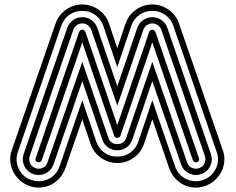

<svg xmlns="http://www.w3.org/2000/svg" viewBox="-20 -714 1059 861"><path d="M167 5Q165 10 159.5 12.5Q154 15 149 13Q135 9 140 -5L335 -571Q340 -581 349 -581Q358 -581 363 -571L506 -153L649 -571Q654 -581 663 -581Q672 -581 677 -571L872 -5Q877 9 863 13Q858 15 852.5 12.5Q847 10 845 5L663 -524L520 -105Q516 -96 506 -96Q496 -96 492 -105L349 -524ZM389 -581Q384 -594 373 -601.5Q362 -609 349 -609Q336 -609 325 -601.5Q314 -594 309 -581L113 -14Q108 3 115 18.5Q122 34 139 40Q156 46 172 38.5Q188 31 193 14L349 -437L466 -96Q470 -83 481 -75Q492 -67 506 -68Q520 -67 531 -75Q542 -83 546 -96L663 -437L819 14Q824 31 840 38.5Q856 46 873 40Q890 34 897 18.5Q904 3 899 -14L703 -581Q698 -594 687 -601.5Q676 -609 663 -609Q650 -609 639 -601.5Q628 -594 623 -581L506 -240ZM506 -40Q483 -40 465 -52.5Q447 -65 439 -87L349 -350L220 23Q210 51 184 63.5Q158 76 130 67Q102 57 89.5 31Q77 5 86 -23L282 -590Q290 -612 308.5 -624.5Q327 -637 349 -637Q371 -637 389.5 -624.5Q408 -612 416 -590L506 -327L596 -590Q604 -612 622.5 -624.5Q641 -637 663 -637Q685 -637 703.5 -624.5Q722 -612 730 -590L926 -23Q935 5 922.5 31Q910 57 882 67Q854 76 828 63.5Q802 51 792 23L663 -350L573 -87Q565 -65 547 -52.5Q529 -40 506 -40ZM443 -599Q432 -630 406 -648Q380 -666 349 -665Q318 -666 292 -648Q266 -630 255 -599L60 -32Q53 -13 54.5 6.5Q56 26 64 43Q72 60 86.5 73.5Q101 87 121 93Q140 100 160 98.5Q180 97 197 89Q214 81 227 66.5Q240 52 247 32L349 -264L412 -78Q423 -47 448.5 -29Q474 -11 506 -12Q538 -11 563.5 -29Q589 -47 600 -78L663 -264L765 32Q772 52 785 66.5Q798 81 815 89Q832 97 851.5 98.5Q871 100 891 93Q910 87 924.5 73.5Q939 60 947.5 43Q956 26 957.5 6.5Q959 -13 952 -32L757 -599Q746 -630 720 -648Q694 -666 663 -665Q632 -666 606 -648Q580 -630 569 -599L506 -413ZM626 -69Q612 -29 579 -6Q546 17 506 17Q466 17 433 -6Q400 -29 386 -69L349 -179L273 41Q264 66 247 85Q230 104 208.5 114.5Q187 125 162 127Q137 129 112 120Q87 111 68.5 94Q50 77 39 55.5Q28 34 26 9Q24 -16 33 -41L229 -608Q243 -648 276.5 -671Q310 -694 349 -694Q388 -694 421.5 -671Q455 -648 469 -608L506 -498L543 -608Q557 -648 590.5 -671Q624 -694 663 -694Q702 -694 735.5 -671Q769 -648 783 -608L979 -41Q988 -16 986 9Q984 34 973 55.5Q962 77 943.5 94Q925 111 900 120Q875 129 850 127Q825 125 803.5 114.5Q782 104 765 85Q748 66 739 41L663 -179Z"/></svg>

Font: Zschusch
Style: Regular
Weight: 400
Designer: Peter Wiegel
Foundry: Peter Wiegel